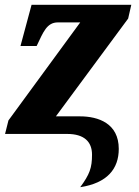

<svg xmlns="http://www.w3.org/2000/svg" viewBox="-20 -556 577 797"><path d="M313 221C425 204 473 145 473 62C473 -44 388 -73 312 -73H212L512 -479L525 -536H111L65 -365H132L134 -369C159 -421 174 -463 220 -463H313L15 -56L1 0H259C329 0 362 32 362 86C362 141 352 168 313 221Z"/></svg>

Font: Noto Serif Condensed Black
Style: Italic
Weight: 900
Width: 3
Italic angle: -12°
Designer: Monotype Design Team
Foundry: Monotype Imaging Inc.
Version: Version 2.013